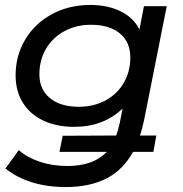

<svg xmlns="http://www.w3.org/2000/svg" viewBox="-20 -555 739 775"><path d="M545 -8H611L599 58H517Q477 131 409.5 165.5Q342 200 245 200Q170 200 108 180.5Q46 161 2 125L56 51Q88 80 139.5 97.5Q191 115 252 115Q357 115 411 58H220L233 -7L449 -8Q456 -26 463 -57L475 -117Q398 -43 279 -43Q209 -43 155.5 -68Q102 -93 72.5 -140Q43 -187 43 -251Q43 -330 81.5 -395Q120 -460 189 -497.5Q258 -535 345 -535Q413 -535 465.5 -510Q518 -485 543 -436L561 -530H653L562 -72Q553 -31 545 -8ZM506 -323Q506 -385 464 -420Q422 -455 347 -455Q288 -455 240.5 -429.5Q193 -404 166 -358.5Q139 -313 139 -255Q139 -194 181.5 -159Q224 -124 298 -124Q358 -124 405.5 -149.5Q453 -175 479.5 -220.5Q506 -266 506 -323Z"/></svg>

Font: Montserrat Alternates Medium
Style: Italic
Weight: 500
Italic angle: -11.3°
Designer: Julieta Ulanovsky
Foundry: Julieta Ulanovsky
Version: Version 7.200